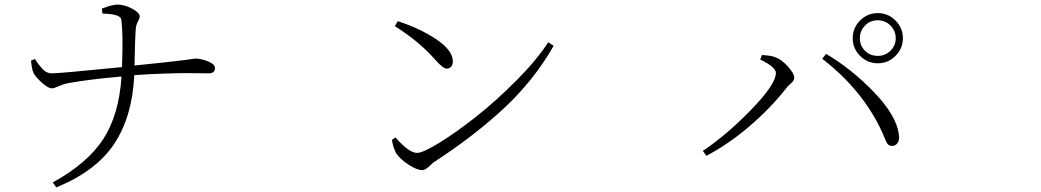

<svg xmlns="http://www.w3.org/2000/svg" viewBox="-20 -770 4540 837"><path d="M426.8 -710.9 423.8 -732.4Q469.7 -750 492.2 -750Q522.5 -750 555.7 -732.4Q588.9 -714.8 588.9 -698.2Q588.9 -689.5 580.6 -674.8Q572.3 -660.2 571.3 -637.7Q568.4 -597.7 566.4 -484.4Q635.7 -491.2 688.5 -497.1Q741.2 -502.9 765.1 -505.9Q789.1 -508.8 803.7 -510.7Q818.4 -512.7 823.2 -513.7Q828.1 -514.6 832 -514.6Q856.4 -514.6 886.7 -502.4Q917 -490.2 917 -473.6Q917 -450.2 889.6 -450.2Q887.7 -450.2 854 -450.7Q820.3 -451.2 789.1 -451.2Q757.8 -451.2 695.8 -449.2Q633.8 -447.3 565.4 -442.4Q556.6 -261.7 478 -143.1Q399.4 -24.4 225.6 46.9L210 25.4Q362.3 -58.6 430.7 -164.6Q499 -270.5 509.8 -436.5Q365.2 -423.8 275.4 -407.2Q258.8 -404.3 238.3 -395Q217.8 -385.7 206.1 -384.8Q190.4 -384.8 163.1 -409.2Q135.7 -433.6 127 -450.2Q119.1 -464.8 115.2 -505.9L132.8 -512.7Q141.6 -498 147.9 -489.7Q154.3 -481.4 164.1 -470.7Q173.8 -460 184.1 -455.1Q194.3 -450.2 206.1 -450.2Q238.3 -450.2 511.7 -477.5Q517.6 -617.2 508.8 -684.6Q505.9 -709 426.8 -710.9Z M1701.2 -656.2 1713.9 -677.7Q1808.6 -647.5 1881.3 -599.1Q1954.1 -550.8 1954.1 -502Q1954.1 -487.3 1946.3 -479Q1938.5 -470.7 1926.8 -470.7Q1912.1 -470.7 1877 -509.8Q1810.5 -586.9 1701.2 -656.2ZM1797.9 -103.5Q1824.2 -103.5 1897.5 -148.9Q1970.7 -194.3 2056.6 -262.2Q2142.6 -330.1 2231.4 -419.4Q2320.3 -508.8 2370.1 -585.9L2393.6 -570.3Q2308.6 -420.9 2177.7 -298.8Q2046.9 -176.8 1869.1 -61.5Q1867.2 -59.6 1850.1 -43.9Q1833 -28.3 1821.3 -28.3Q1796.9 -28.3 1760.3 -52.7Q1723.6 -77.1 1708 -100.6Q1694.3 -124 1688.5 -160.2L1704.1 -170.9Q1762.7 -103.5 1797.9 -103.5Z M3883.8 -526.4Q3851.6 -494.1 3806.6 -494.1Q3761.7 -494.1 3729.5 -526.4Q3697.3 -558.6 3697.3 -603.5Q3697.3 -648.4 3729.5 -680.7Q3761.7 -712.9 3806.6 -712.9Q3851.6 -712.9 3883.8 -680.7Q3916 -648.4 3916 -603.5Q3916 -558.6 3883.8 -526.4ZM3806.6 -681.6Q3773.4 -681.6 3751 -658.7Q3728.5 -635.7 3728.5 -603.5Q3728.5 -570.3 3751 -548.3Q3773.4 -526.4 3806.6 -526.4Q3838.9 -526.4 3861.8 -548.8Q3884.8 -571.3 3884.8 -603.5Q3884.8 -635.7 3861.8 -658.7Q3838.9 -681.6 3806.6 -681.6ZM3362.3 -452.1Q3362.3 -477.5 3293.9 -510.7L3301.8 -530.3Q3343.8 -527.3 3357.4 -521.5Q3384.8 -512.7 3413.6 -481.4Q3442.4 -450.2 3442.4 -430.7Q3442.4 -422.9 3437.5 -416.5Q3432.6 -410.2 3422.4 -401.4Q3412.1 -392.6 3406.2 -383.8Q3335.9 -294.9 3245.1 -217.8Q3154.3 -140.6 3059.6 -90.8L3043.9 -112.3Q3145.5 -179.7 3253.9 -291Q3362.3 -402.3 3362.3 -452.1ZM3898.4 -184.6Q3902.3 -160.2 3893.1 -147Q3883.8 -133.8 3869.1 -133.8Q3864.3 -133.8 3860.8 -134.8Q3857.4 -135.7 3854 -138.2Q3850.6 -140.6 3848.6 -143.1Q3846.7 -145.5 3843.8 -151.4Q3840.8 -157.2 3839.4 -161.1Q3837.9 -165 3834 -173.8Q3830.1 -182.6 3828.1 -188.5Q3744.1 -375 3564.5 -513.7L3581.1 -535.2Q3692.4 -469.7 3790 -368.2Q3887.7 -266.6 3898.4 -184.6Z"/></svg>

Font: Bpmf Zihi Serif Light
Style: Light
Weight: 300
Foundry: But Ko
Version: Version 1.320